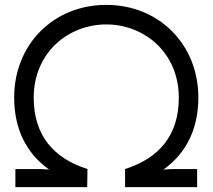

<svg xmlns="http://www.w3.org/2000/svg" viewBox="-20 -766 870 786"><path d="M337 0 338 -74C200 -118 118 -211 118 -366C118 -551 260 -666 415 -666C570 -666 712 -551 712 -366C712 -211 630 -118 492 -74V0H787V-74H686L649 -72C745 -140 792 -242 792 -367C792 -583 632 -746 415 -746C198 -746 38 -583 38 -367C38 -242 85 -140 181 -72L144 -74H43V0Z"/></svg>

Font: Kreadon Medium
Style: Regular
Weight: 500
Designer: kohakuno
Foundry: StudioGnu
Version: Version 1.000;Glyphs 3.1.2 (3151)